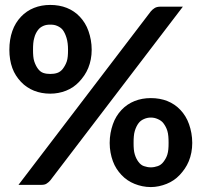

<svg xmlns="http://www.w3.org/2000/svg" viewBox="-20 -750 816 779"><path d="M352 -548C352 -576 347 -601 339 -624C331 -647 319 -666 304 -682C289 -698 271 -710 251 -718C231 -726 208 -730 184 -730C160 -730 138 -726 118 -718C98 -710 80 -698 65 -682C50 -666 38 -647 30 -624C22 -601 18 -576 18 -548C18 -521 22 -496 30 -474C38 -452 50 -434 65 -418C80 -402 98 -390 118 -382C138 -374 160 -370 184 -370C206 -370 228 -374 248 -382C268 -390 286 -402 301 -418C316 -434 329 -452 338 -474C347 -496 352 -521 352 -548ZM256 -548C256 -529 255 -513 251 -501C247 -489 241 -479 235 -471C229 -463 221 -457 212 -454C203 -451 194 -450 184 -450C174 -450 165 -451 156 -454C147 -457 140 -463 134 -471C128 -479 123 -489 119 -501C115 -513 114 -529 114 -548C114 -567 115 -583 119 -596C122 -609 128 -620 134 -628C140 -636 147 -641 156 -645C165 -649 174 -650 184 -650C194 -650 203 -649 212 -645C221 -641 229 -636 235 -628C241 -620 246 -609 250 -596C254 -583 256 -567 256 -548ZM592 -704 55 0H147C156 0 163 -1 169 -5C175 -9 180 -13 184 -18L722 -723H632C621 -723 613 -721 607 -717C601 -713 596 -709 592 -704ZM760 -170C760 -198 755 -223 747 -246C739 -269 727 -288 712 -304C697 -320 679 -332 659 -340C639 -348 616 -352 592 -352C568 -352 546 -348 526 -340C506 -332 488 -320 473 -304C458 -288 446 -269 438 -246C430 -223 425 -198 425 -170C425 -143 430 -118 438 -96C446 -74 458 -56 473 -40C488 -24 506 -12 526 -4C546 4 568 9 592 9C614 9 636 4 656 -4C676 -12 694 -24 709 -40C724 -56 737 -74 746 -96C755 -118 760 -143 760 -170ZM664 -170C664 -151 663 -136 659 -123C655 -110 649 -101 643 -93C637 -85 629 -79 620 -76C611 -73 602 -71 592 -71C582 -71 573 -73 564 -76C555 -79 548 -85 542 -93C536 -101 531 -110 527 -123C523 -136 522 -151 522 -170C522 -189 523 -206 527 -219C531 -232 536 -242 542 -250C548 -258 555 -263 564 -267C573 -271 582 -273 592 -273C602 -273 611 -271 620 -267C629 -263 637 -258 643 -250C649 -242 655 -232 659 -219C663 -206 664 -189 664 -170Z"/></svg>

Font: SVN-Aleo
Style: Bold
Weight: 700
Designer: Alessio Laiso
Version: Version 1.2.2